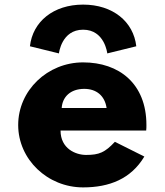

<svg xmlns="http://www.w3.org/2000/svg" viewBox="-20 -799 715 834"><path d="M236 -567C236 -567 247 -670 341 -670C435 -670 446 -567 446 -567L572 -598C560 -705 470 -779 341 -779C212 -779 122 -705 110 -598ZM248 -330C251 -377 285 -413 346 -413C398 -413 435 -384 443 -330ZM615 -232C616 -238 616 -249 616 -256C616 -436 497 -528 341 -528C186 -528 59 -406 59 -256C59 -107 186 15 341 15C455 15 549 -22 607 -119L479 -183C436 -137 411 -126 354 -126C309 -126 243 -153 243 -232Z"/></svg>

Font: Sztylet
Style: Bd
Weight: 700
Foundry: Cannot Into Space Fonts, PlusOne Fonts
Version: Version 0.12